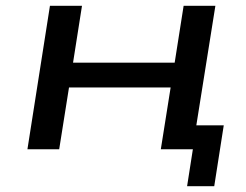

<svg xmlns="http://www.w3.org/2000/svg" viewBox="-20 -517 853 665"><path d="M628 128 648 0H537L571 -214H219L185 0H75L153 -497H264L233 -300H585L616 -497H726L660 -83H755L722 128Z"/></svg>

Font: Nunito Sans 7pt Expanded Medium
Style: Italic
Weight: 500
Width: 7
Italic angle: -9°
Designer: Vernon Adams
Foundry: Vernon Adams
Version: Version 3.101;gftools[0.9.27]